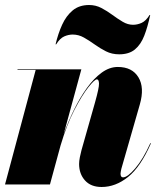

<svg xmlns="http://www.w3.org/2000/svg" viewBox="-20 -737 623 767"><path d="M270.5 -599Q253.5 -599 236.5 -591.5Q219.5 -584 204.5 -560H202Q212 -602.5 228.2 -638.2Q244.5 -674 270.5 -695.5Q296.5 -717 336 -717Q362.5 -717 385.2 -705Q408 -693 429 -677.5Q450 -662 470.2 -650Q490.5 -638 511.5 -638Q528.5 -638 545.5 -645.5Q562.5 -653 577.5 -677H580Q570 -629.5 556.2 -594.2Q542.5 -559 519 -539.5Q495.5 -520 456 -520Q427 -520 403.2 -532Q379.5 -544 358 -559.5Q336.5 -575 315.2 -587Q294 -599 270.5 -599ZM122.5 -457.5H50V-460H305L234.5 -201.5Q252.5 -251.5 276 -299.2Q299.5 -347 327.2 -385.5Q355 -424 386.2 -446.8Q417.5 -469.5 450.5 -469.5Q508 -469.5 533 -428.2Q558 -387 538.5 -319.5L465 -63.5Q464 -59.5 462.8 -53.2Q461.5 -47 461.5 -43.5Q461.5 -28.5 471.5 -28.5Q489.5 -28.5 520.5 -64.8Q551.5 -101 580.5 -165L583 -164.5Q541.5 -70 491.5 -30Q441.5 10 386 10Q343 10 319.5 -16.2Q296 -42.5 296 -82Q296 -93.5 299 -109Q302 -124.5 305.5 -137L359.5 -327.5Q376 -386 375.5 -403Q375 -420 367 -420Q358 -420 332.8 -388.2Q307.5 -356.5 277 -297.5Q246.5 -238.5 222 -156L179.5 0H0Z"/></svg>

Font: Bodoni* 72pt Fatface
Style: Italic
Weight: 900
Italic angle: -13°
Version: Version 2.3